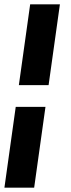

<svg xmlns="http://www.w3.org/2000/svg" viewBox="-52 -720 330 891"><path d="M88 -700H226L173.5 -325H35.5ZM21 -224H159L106.5 151H-31.5Z"/></svg>

Font: Urbanist ExtraBold
Style: Italic
Weight: 800
Italic angle: -8°
Designer: Corey Hu
Foundry: Corey Hu
Version: Version 1.321; ttfautohint (v1.8.4.7-5d5b)